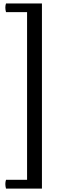

<svg xmlns="http://www.w3.org/2000/svg" viewBox="-20 -920 354 1122"><path d="M15.1 -899.9H225.1V182.1H15.1Q7.3 154.3 15.1 130.9H138.2V-849.1H15.1Q7.3 -877 15.1 -899.9Z"/></svg>

Font: Adamina
Style: Regular
Weight: 400
Designer: Cyreal (www.cyreal.org)
Foundry: Cyreal (www.cyreal.org)
Version: Version 1.010